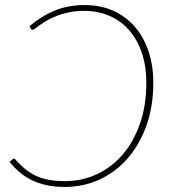

<svg xmlns="http://www.w3.org/2000/svg" viewBox="-20 -731 678 759"><path d="M35.5 -104Q38.5 -104 41 -100.5Q59 -80 78 -64Q97 -48 120 -37Q143 -26 171.5 -20.5Q200 -15 237.5 -15Q303.5 -15 361.8 -41.8Q420 -68.5 463.8 -118.8Q507.5 -169 533 -241.2Q558.5 -313.5 558.5 -404Q558.5 -468.5 541 -521Q523.5 -573.5 491.2 -610.8Q459 -648 413.5 -668Q368 -688 312.5 -688Q280.5 -688 253.8 -682.5Q227 -677 205.5 -668.8Q184 -660.5 167.2 -650.8Q150.5 -641 138.8 -632.8Q127 -624.5 119.8 -619Q112.5 -613.5 109.5 -613.5Q107 -613.5 105.2 -614Q103.5 -614.5 102.5 -617L96.5 -627.5Q144.5 -668 197.2 -689.5Q250 -711 315 -711Q377.5 -711 427.5 -688.5Q477.5 -666 512.8 -625.5Q548 -585 567 -528.5Q586 -472 586 -404Q586 -310.5 558.8 -234.5Q531.5 -158.5 484.2 -104.5Q437 -50.5 373.2 -21.2Q309.5 8 236 8Q195.5 8 163 0.8Q130.5 -6.5 104.2 -19.5Q78 -32.5 56.8 -50.8Q35.5 -69 18 -91L30 -101.5Q32.5 -104 35.5 -104Z"/></svg>

Font: Lato ExtraLight
Style: Italic
Weight: 275
Italic angle: -7°
Designer: Lukasz Dziedzic with Adam Twardoch and Botio Nikoltchev
Foundry: tyPoland Lukasz Dziedzic
Version: Version 2.015; 2015-08-06; http://www.latofonts.com/